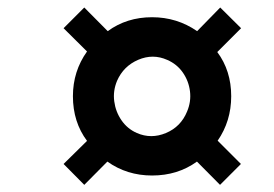

<svg xmlns="http://www.w3.org/2000/svg" viewBox="-20 -626 747 524"><path d="M210 -121.5 153.5 -178.5 217.5 -241.5Q179 -293 179 -363.5Q179 -431.5 217.5 -485.5L153.5 -549L210 -605.5L274 -541Q326 -579 395 -579Q463 -579 518 -541L581 -605.5L638 -549L573 -484Q611 -433 611 -363.5Q611 -295.5 574 -242L637.5 -178.5L580.5 -121.5L517.5 -185Q465 -147 395 -147Q326.5 -147 273 -185ZM353.5 -263Q392.5 -246 433 -263Q473.5 -280 490.5 -321.5Q502 -348.5 498.5 -376.8Q495 -405 479 -428Q463 -451 436.5 -462.5Q397.5 -480 357.2 -462.8Q317 -445.5 299.5 -405.5Q288 -378 291.8 -349.5Q295.5 -321 311.5 -297.8Q327.5 -274.5 353.5 -263Z"/></svg>

Font: Libre Caslon Text Medium Italic
Style: Regular
Weight: 500
Italic angle: -22.583°
Designer: Pablo Impallari, Rodrigo Fuenzalida, Katja Schimmel
Foundry: Pablo Impallari, Rodrigo Fuenzalida
Version: Version 2.000